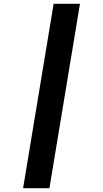

<svg xmlns="http://www.w3.org/2000/svg" viewBox="-20 -843 540 1006"><path d="M101 143 261 -823H399L239 143Z"/></svg>

Font: Iosevka Curly Slab HvObl
Style: Regular
Weight: 900
Italic angle: -9°
Monospace: yes
Designer: Belleve Invis
Foundry: Belleve Invis
Version: Version 11.1.0; ttfautohint (v1.8.3)